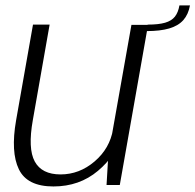

<svg xmlns="http://www.w3.org/2000/svg" viewBox="-20 -684 722 710"><path d="M374 0H423L527.5 -592H466L380.5 -110ZM163.5 -593H102L39.5 -239Q19 -121.5 49.8 -58Q80.5 5.5 177.5 5.5Q273.5 5.5 342.2 -52.2Q411 -110 423 -179L398 -206Q386 -135 329.8 -87Q273.5 -39 204 -39Q134.5 -39 108.5 -86.8Q82.5 -134.5 101.5 -240.5ZM526 -593 522 -569Q572.5 -569 605.8 -578.8Q639 -588.5 657.8 -609.5Q676.5 -630.5 682.5 -664H643.5Q639 -638 626.8 -622.5Q614.5 -607 590.5 -600Q566.5 -593 526 -593Z"/></svg>

Font: Anybody Thin Light
Style: Italic
Weight: 300
Italic angle: -10°
Version: Version 1.113;gftools[0.9.25]